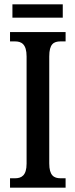

<svg xmlns="http://www.w3.org/2000/svg" viewBox="-20 -861 346 881"><path d="M37 -780H268V-841H37ZM26 0H281V-43H258C227 -43 206 -56 206 -111V-602C206 -659 226 -671 258 -671H281V-714H26V-671H49C78 -671 102 -659 102 -602V-110C102 -55 78 -43 49 -43H26Z"/></svg>

Font: Noto Serif Ethiopic ExtraCondensed Medium
Style: Regular
Weight: 500
Width: 2
Designer: Monotype Design Team
Foundry: Monotype Imaging Inc.
Version: Version 2.102